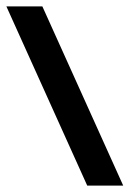

<svg xmlns="http://www.w3.org/2000/svg" viewBox="-37 -583 439 603"><path d="M237 0 -17 -563H96L350 0Z"/></svg>

Font: Darker Grotesque Light ExtraBold
Style: Regular
Weight: 800
Version: Version 1.000;gftools[0.9.28]